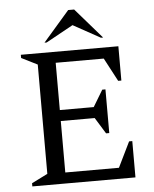

<svg xmlns="http://www.w3.org/2000/svg" viewBox="-58 -910 768 959"><g transform="rotate(-5 326.0 -431.0)"><path d="M65 0V-16L145 -56V-604L65 -644V-660H554V-488H538L476 -605H235V-368H405L455 -451H471V-232H455L405 -313H235V-55H504L566 -182H582V0ZM188 -710 320 -862H350L482 -710H471L335 -785L199 -710Z"/></g></svg>

Font: Spectral SC
Style: Regular
Weight: 400
Designer: Jean-Baptiste Levee
Foundry: Production Type
Version: Version 2.001